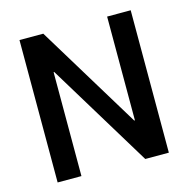

<svg xmlns="http://www.w3.org/2000/svg" viewBox="-96 -736 832 833"><g transform="rotate(-15 319.5 -320.0)"><path d="M562 -639.6V0H456.1L171.9 -467.3L169.4 -466.3V0H62.5V-639.6H169.4L453.1 -173.3L456.1 -173.8V-639.6Z"/></g></svg>

Font: Yantramanav Medium
Style: Regular
Weight: 500
Version: Version 1.001;PS 1.0;hotconv 1.0.72;makeotf.lib2.5.5900; ttf